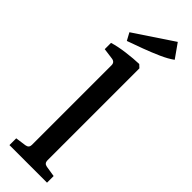

<svg xmlns="http://www.w3.org/2000/svg" viewBox="-287 -842 842 842"><g transform="rotate(45 134.5 -421.0)"><path d="M183 -71Q183 -52 201 -49L251 -41V0H18V-42L68 -49Q87 -52 87 -70V-564Q87 -583 68 -586L16 -593V-632Q49 -642 92 -647.5Q135 -653 169 -654L183 -641ZM59 -687 40 -722 220 -842 266 -777Q243 -760 207 -744Q171 -728 132 -713.5Q93 -699 59 -687Z"/></g></svg>

Font: Rasa Medium
Style: Regular
Weight: 500
Designer: Anna Giedrys (Yrsa+Rasa design), David Brezina (Yrsa art-direction, Rasa art-direction, design)
Foundry: Rosetta Type Foundry
Version: Version 2.004